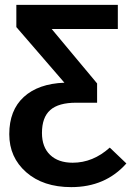

<svg xmlns="http://www.w3.org/2000/svg" viewBox="-20 -549 538 787"><path d="M430 56 498 121Q412 218 272 218Q157 218 87.5 157Q18 96 18 1Q18 -97 77.5 -151.5Q137 -206 244 -210L47 -438V-529H463V-430H192L378 -207V-128H292Q220 -128 186 -98Q152 -68 152 -4Q152 54 185.5 86Q219 118 278 118Q361 118 430 56Z"/></svg>

Font: FiraGO Medium
Style: Regular
Weight: 500
Designer: bBox Type
Foundry: bBox Type GmbH
Version: Version 1.001;PS 001.001;hotconv 1.0.88;makeotf.lib2.5.64775